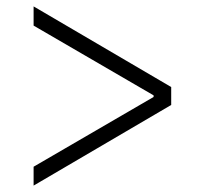

<svg xmlns="http://www.w3.org/2000/svg" viewBox="-20 -605 640 600"><path d="M85 -84 460 -302V-307L85 -525V-585L515 -333V-277L85 -25Z"/></svg>

Font: IBM Plex Mono Light
Style: Regular
Weight: 300
Monospace: yes
Designer: Mike Abbink, Paul van der Laan, Pieter van Rosmalen
Foundry: Bold Monday
Version: Version 2.3